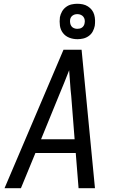

<svg xmlns="http://www.w3.org/2000/svg" viewBox="-20 -999 640 1019"><path d="M4 0 317 -735H413L484 0H397L382 -187H168L91 0ZM198 -260H376L358 -490Q354 -524 352 -558Q350 -592 347 -626Q334 -592 320 -558Q306 -524 292 -490ZM391 -791Q368 -791 347.5 -799Q327 -807 314 -824Q301 -841 298 -863Q295 -885 298 -908Q301 -923 309 -937.5Q317 -952 330.5 -962Q344 -972 359.5 -975.5Q375 -979 390 -979Q405 -979 419.5 -976Q434 -973 446.5 -965Q459 -957 467.5 -946Q476 -935 480 -921Q484 -907 484.5 -892Q485 -877 483 -862Q480 -847 472.5 -832.5Q465 -818 451 -808Q437 -798 421.5 -794.5Q406 -791 391 -791ZM390 -846Q397 -846 403.5 -847.5Q410 -849 415.5 -853Q421 -857 424.5 -863Q428 -869 429 -876Q431 -885 429.5 -894Q428 -903 422.5 -910Q417 -917 408.5 -920.5Q400 -924 391 -924Q384 -924 378 -922.5Q372 -921 366 -917Q360 -913 356.5 -907Q353 -901 352 -894Q351 -885 352.5 -876Q354 -867 359 -860Q364 -853 372.5 -849.5Q381 -846 390 -846Z"/></svg>

Font: Iosevka Extended
Style: Italic
Weight: 400
Width: 7
Italic angle: -9°
Monospace: yes
Designer: Belleve Invis
Foundry: Belleve Invis
Version: Version 32.5.0; ttfautohint (v1.8.4)